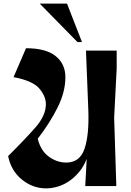

<svg xmlns="http://www.w3.org/2000/svg" viewBox="-20 -1030 725 1063"><path d="M25 -166Q116 -256 175 -323Q234 -390 234 -453Q234 -497 197.5 -540Q161 -583 55 -603L124 -763Q234 -763 288 -719.5Q342 -676 342 -603Q342 -521 299 -435Q256 -349 189 -262Q205 -196 250 -163Q295 -130 347 -130Q422 -130 448 -206.5Q474 -283 469 -420L456 -750H626V-651L612 -378L624 0H452L460 -150Q443 -107 416.5 -76Q390 -45 359.5 -25Q329 -5 296.5 4Q264 13 236 13Q161 13 101 -36Q41 -85 25 -166ZM409 -797 200 -1010H351L434 -797Z"/></svg>

Font: Trickster
Style: Regular
Weight: 400
Designer: Jean-Baptiste Morizot
Foundry: Jean-Baptiste Morizot
Version: Version 2.000;PS 2.0;hotconv 1.0.88;makeotf.lib2.5.647800